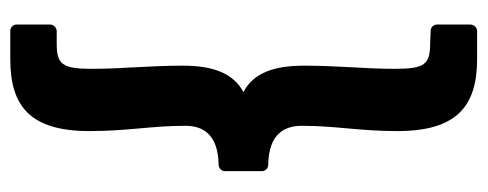

<svg xmlns="http://www.w3.org/2000/svg" viewBox="-300 -460 925 364"><g transform="rotate(-90 162.0 -277.5)"><path d="M263 76C223 76 214 67 214 9C214 -47 220 -98 220 -163C220 -221 206 -259 170 -278C205 -297 220 -334 220 -393C220 -458 214 -509 214 -565C214 -623 223 -632 263 -632H286C291 -632 298 -637 298 -645V-708C298 -713 294 -720 286 -720H232C142 -720 96 -681 96 -570C96 -497 106 -453 106 -388C106 -357 92 -326 32 -325C26 -325 20 -320 20 -313V-243C20 -237 25 -231 32 -231C92 -230 106 -199 106 -167C106 -103 96 -59 96 14C96 125 142 165 232 165H286C291 165 298 160 298 152V89C298 84 294 77 286 77Z"/></g></svg>

Font: Falling Sky
Style: Bd
Weight: 700
Designer: Paul D. Hunt
Foundry: Adobe Systems Incorporated
Version: Version 1.02